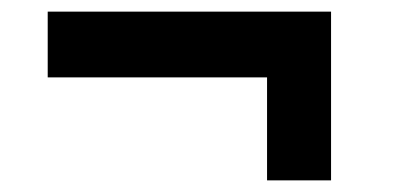

<svg xmlns="http://www.w3.org/2000/svg" viewBox="-20 -437 687 330"><path d="M439 -127V-304H62V-417H549V-127Z"/></svg>

Font: Hubot Sans Condensed ExtraLight SemiBold
Style: Regular
Weight: 600
Version: Version 2.000